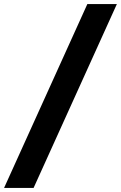

<svg xmlns="http://www.w3.org/2000/svg" viewBox="-64 -804 594 943"><path d="M-44 119 365 -784H510L101 119Z"/></svg>

Font: DM Sans 16pt Black
Style: Italic
Weight: 900
Italic angle: -10°
Version: Version 4.004;gftools[0.9.30]